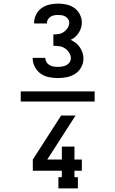

<svg xmlns="http://www.w3.org/2000/svg" viewBox="-20 -875 640 1065"><path d="M301 -442Q276 -442 251 -447Q226 -452 205.5 -466.5Q185 -481 173 -504.5Q161 -528 161 -553Q161 -553 161 -553.5Q161 -554 161 -554H231Q231 -554 231 -554Q231 -554 231 -554Q231 -542 237.5 -531Q244 -520 254.5 -514Q265 -508 277 -506Q289 -504 301 -504Q313 -504 325 -506Q337 -508 348 -513.5Q359 -519 366 -529.5Q373 -540 373 -552Q373 -568 363.5 -583Q354 -598 340 -607Q326 -616 309.5 -618.5Q293 -621 276 -621V-684Q292 -684 307 -686.5Q322 -689 334.5 -698Q347 -707 355.5 -720.5Q364 -734 364 -749Q364 -760 358 -769Q352 -778 342.5 -783.5Q333 -789 322.5 -790.5Q312 -792 302 -792Q291 -792 280 -790Q269 -788 260 -782Q251 -776 245.5 -766.5Q240 -757 240 -746Q240 -746 240 -745.5Q240 -745 240 -745H170Q170 -745 169.5 -746Q169 -747 169 -747Q169 -771 180 -793.5Q191 -816 210.5 -830Q230 -844 254 -849.5Q278 -855 302 -855Q325 -855 348.5 -850Q372 -845 391.5 -831.5Q411 -818 422.5 -796Q434 -774 434 -750Q434 -735 429.5 -720.5Q425 -706 417 -693.5Q409 -681 397.5 -670.5Q386 -660 372 -654Q387 -647 400.5 -636.5Q414 -626 423 -612.5Q432 -599 437.5 -583Q443 -567 443 -550Q443 -525 430.5 -502Q418 -479 397 -465.5Q376 -452 351.5 -447Q327 -442 301 -442ZM412 170H304V108H323V72H162V10L319 -234H399L242 10H323V-62H393V10H434V72H393V108H412ZM95 -312V-368H505V-312Z"/></svg>

Font: Iosevka Curly Slab Extended
Style: Regular
Weight: 400
Width: 7
Monospace: yes
Designer: Belleve Invis
Foundry: Belleve Invis
Version: Version 11.1.0; ttfautohint (v1.8.3)